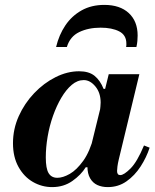

<svg xmlns="http://www.w3.org/2000/svg" viewBox="-20 -753 631 784"><path d="M193 11Q151 11 114.5 -10Q78 -31 55.5 -71.5Q33 -112 33 -168Q33 -226 56.5 -278.5Q80 -331 119.5 -372.5Q159 -414 207 -438Q255 -462 303 -462Q343 -462 366 -443.5Q389 -425 403 -390H410L388 -299Q389 -309 390 -317.5Q391 -326 391 -334Q391 -374 369.5 -400Q348 -426 322 -426Q296 -426 273 -406.5Q250 -387 230.5 -354Q211 -321 196.5 -280Q182 -239 174.5 -195Q167 -151 167 -110Q167 -65 178.5 -46Q190 -27 214 -27Q237 -27 265 -43Q293 -59 320 -96.5Q347 -134 364 -199L337 -70H330Q311 -39 275.5 -14Q240 11 193 11ZM420 11Q396 11 377.5 2.5Q359 -6 348 -25Q337 -44 337 -73Q337 -86 339.5 -102Q342 -118 351 -153L424 -450H549L465 -102Q461 -85 459.5 -73Q458 -61 458 -55Q458 -38 471 -38Q486 -38 513 -65Q540 -92 568 -159L591 -150Q578 -110 554 -73Q530 -36 496.5 -12.5Q463 11 420 11ZM209 -561Q221 -611 247 -649.5Q273 -688 313 -710.5Q353 -733 406 -733Q470 -733 506 -699.5Q542 -666 542 -608Q542 -598 541 -586Q540 -574 537 -561H495Q496 -565 496 -568.5Q496 -572 496 -575Q496 -610 466.5 -625Q437 -640 391 -640Q341 -640 303.5 -622Q266 -604 253 -561Z"/></svg>

Font: Libre Bodoni SemiBold
Style: Italic
Weight: 600
Italic angle: -13°
Version: Version 2.003